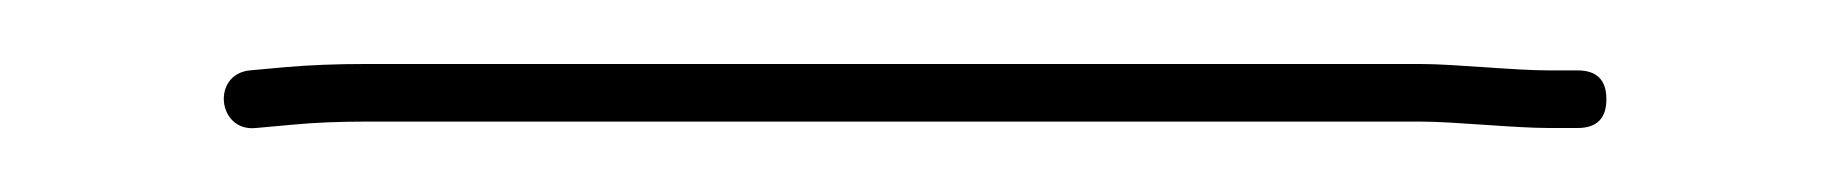

<svg xmlns="http://www.w3.org/2000/svg" viewBox="-20 25 572 60"><path d="M464 65H473C479 65 482 62 482 56C482 50 479 47 473 47H464C453 47 434.4 45 424 45H94C85.3 45 77 45.3 69 46L58 47C46 48.3 48 66.3 60 65L71 64C78.3 63.3 86 63 94 63H424C434.5 63 453 65 464 65Z"/></svg>

Font: HoneyBee
Style: BLn
Weight: 100
Foundry: Cannot Into Space Fonts
Version: Version 0.89